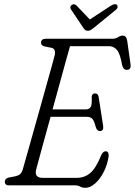

<svg xmlns="http://www.w3.org/2000/svg" viewBox="-20 -885 644 917"><path d="M336 0H21.5Q11 0 6.8 -5.2Q2.5 -10.5 3 -17.5Q3 -32 21.5 -37L53 -43Q67 -46 75.8 -53.2Q84.5 -60.5 89 -77Q93 -90 104.5 -131.2Q116 -172.5 132.2 -229.8Q148.5 -287 166 -349.8Q183.5 -412.5 199.5 -469.8Q215.5 -527 226.8 -567.5Q238 -608 241 -620Q244.5 -633.5 241 -643.8Q237.5 -654 226.5 -656.5L192 -663.5Q176 -668.5 176 -680.5Q176 -700 199.5 -700H517Q532.5 -700 544 -707.5Q555.5 -715 566.5 -715Q583.5 -715 587.5 -690.5L603.5 -578Q607.5 -553 587.5 -551.5Q569.5 -549.5 563 -575Q554 -628.5 538.5 -646.5Q523 -664.5 500.5 -664.5H314.5Q311 -652.5 298.2 -606.8Q285.5 -561 267.8 -496.2Q250 -431.5 231 -362.5H390Q406.5 -362.5 413.2 -374.2Q420 -386 418 -422.5Q420 -439 433 -439Q442 -439 446 -434Q450 -429 451 -422.5L472.5 -285Q476.5 -259 457 -259Q443 -259 437 -279.5Q429 -310.5 419.8 -318.8Q410.5 -327 393.5 -327H221.5Q204.5 -266.5 189.8 -212.2Q175 -158 165 -121Q155 -84 152.5 -74.5Q143 -35.5 184.5 -35.5H346Q383 -35.5 410.2 -57.8Q437.5 -80 464 -145Q472.5 -162.5 484.5 -162.5Q500 -162.5 499 -139.5Q493 -98 475.2 -63.5Q457.5 -29 434 -8.5Q410.5 12 387.5 12Q373.5 12 362.5 6Q351.5 0 336 0ZM431.5 -755Q422 -747.5 415 -742.8Q408 -738 400 -738Q391 -738 386 -742.5Q381 -747 376 -755L319 -840Q311 -853.5 323 -861.5Q334.5 -869.5 346 -858L409 -792L510 -858Q529.5 -870 539 -861.5Q542 -858 541.5 -851.2Q541 -844.5 534.5 -839Z"/></svg>

Font: Fraunces 144pt SuperSoft Light
Style: Italic
Weight: 300
Italic angle: -16°
Version: Version 1.000;[b76b70a41]